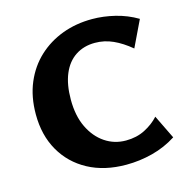

<svg xmlns="http://www.w3.org/2000/svg" viewBox="-102 -771 861 883"><g transform="rotate(-15 328.0 -329.0)"><path d="M393 15Q289 15 212 -26.5Q135 -68 92.5 -142.5Q50 -217 50 -316Q50 -400 78 -466Q106 -532 155.5 -578Q205 -624 270.5 -648.5Q336 -673 413 -673Q466 -673 521.5 -659.5Q577 -646 626 -617L566 -492Q524 -527 483 -545.5Q442 -564 397 -564Q344 -564 304.5 -538Q265 -512 244 -462Q223 -412 223 -340Q223 -263 249.5 -208Q276 -153 320.5 -123Q365 -93 420 -93Q471 -93 511 -113.5Q551 -134 578 -164L633 -51Q580 -17 518.5 -1Q457 15 393 15Z"/></g></svg>

Font: Ysabeau Infant ExtraBold
Style: Regular
Weight: 800
Designer: Christian Thalmann (Catharsis Fonts)
Version: Version 2.001;gftools[0.9.30]; featfreeze: ss01,ss02,lnum